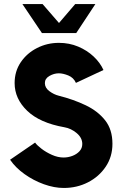

<svg xmlns="http://www.w3.org/2000/svg" viewBox="-20 -919 608 952"><path d="M296.5 13Q249 13 197.5 -5.5Q146 -24 101.5 -55.8Q57 -87.5 30 -127L154 -212Q163 -199 185.8 -181.5Q208.5 -164 237.8 -151Q267 -138 295.5 -138Q317.5 -138 338.8 -146Q360 -154 374 -169Q388 -184 388 -205Q388 -236 360 -259.2Q332 -282.5 299.5 -288Q177.5 -309.5 115 -369.5Q52.5 -429.5 52.5 -507Q52.5 -565.5 83 -610.5Q113.5 -655.5 163.8 -681Q214 -706.5 272 -706.5Q323.5 -706.5 367.5 -688Q411.5 -669.5 444 -639Q476.5 -608.5 493 -572L356.5 -508Q345 -534 318.8 -544.8Q292.5 -555.5 271.5 -555.5Q248 -555.5 225.2 -542.5Q202.5 -529.5 202.5 -507Q202.5 -483.5 224.8 -467Q247 -450.5 271 -444.5Q344.5 -426 405 -397Q465.5 -368 501.5 -322.2Q537.5 -276.5 537.5 -206Q537.5 -142 504.2 -92.5Q471 -43 416.2 -15Q361.5 13 296.5 13ZM188 -755 91 -899H191L272.5 -805L353 -899H453L358 -755Z"/></svg>

Font: Urbanist Black
Style: Regular
Weight: 900
Designer: Corey Hu
Foundry: Corey Hu
Version: Version 1.330; ttfautohint (v1.8.4.7-5d5b)